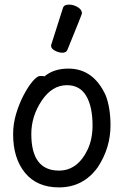

<svg xmlns="http://www.w3.org/2000/svg" viewBox="-20 -790 540 834"><path d="M236 24Q141 24 89 -39Q37 -102 37 -207Q37 -252 50 -295.5Q63 -339 82 -375.5Q101 -412 121 -436Q141 -460 155 -460Q172 -460 173 -458Q213 -492 277 -492Q386 -492 439 -376Q460 -322 460 -245Q460 -148 405 -64Q342 24 236 24ZM236 -49Q318 -49 362 -143Q382 -188 382 -245Q382 -327 354.5 -373.5Q327 -420 271 -420Q206 -420 161 -352.5Q116 -285 116 -208Q116 -49 236 -49ZM251 -561Q235 -561 218.5 -570Q202 -579 202 -590Q202 -598 204 -600L253 -754Q257 -770 280 -770Q299 -770 317.5 -759Q336 -748 336 -732Q336 -728 273 -574Q268 -561 251 -561Z"/></svg>

Font: LXGW WenKai Mono Medium
Style: Regular
Weight: 500
Monospace: yes
Designer: LXGW / Fontworks Inc.
Foundry: LXGW / Fontworks Inc.
Version: Version 1.520; June 14, 2025